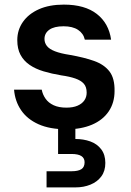

<svg xmlns="http://www.w3.org/2000/svg" viewBox="-20 -549 568 833"><path d="M269 12Q196 12 147 -10Q98 -32 71.5 -71Q45 -110 41 -160H161Q165 -139 177.5 -121Q190 -103 212.5 -92.5Q235 -82 268 -82Q297 -82 316.5 -90.5Q336 -99 346 -113.5Q356 -128 356 -147Q356 -172 343.5 -186Q331 -200 306.5 -208.5Q282 -217 246 -222Q204 -229 169 -239.5Q134 -250 108.5 -267.5Q83 -285 69 -311Q55 -337 55 -375Q55 -419 79.5 -454Q104 -489 149 -509Q194 -529 257 -529Q348 -529 400 -488.5Q452 -448 462 -377H348Q342 -404 318.5 -419.5Q295 -435 256 -435Q215 -435 194 -420Q173 -405 173 -380Q173 -363 183.5 -349.5Q194 -336 218.5 -326.5Q243 -317 282 -311Q345 -300 388.5 -284.5Q432 -269 455 -239Q478 -209 477 -154Q477 -103 451.5 -65.5Q426 -28 379 -8Q332 12 269 12ZM182 264V194H290Q319 194 333 185Q347 176 347 155Q347 137 333 128Q319 119 290 119H232V-5H307V54Q342 54 371.5 64.5Q401 75 419 98.5Q437 122 437 158Q437 193 419.5 216.5Q402 240 372.5 252Q343 264 308 264Z"/></svg>

Font: DM Sans 11pt SemiBold
Style: Regular
Weight: 600
Version: Version 4.004;gftools[0.9.30]